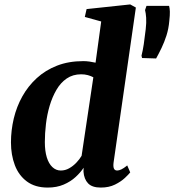

<svg xmlns="http://www.w3.org/2000/svg" viewBox="-20 -837 787 867"><path d="M493 -104Q490.5 -86 494.2 -76.5Q498 -67 509 -67Q517 -67 527.5 -71.8Q538 -76.5 554.5 -90L568 -58.5Q561.5 -50 544 -33.5Q526.5 -17 499.2 -3.5Q472 10 435 10Q396 10 377.8 -9Q359.5 -28 357 -62L357.5 -79.5Q344 -58.5 321.5 -37.8Q299 -17 267.5 -3.5Q236 10 195.5 10Q138.5 10 101.5 -17.5Q64.5 -45 47 -91.2Q29.5 -137.5 29.5 -194Q29.5 -248.5 42.2 -302Q55 -355.5 81 -402Q107 -448.5 146 -484.2Q185 -520 237.5 -540.5Q290 -561 356.5 -561Q369.5 -561 384 -559Q398.5 -557 411.5 -554L437 -740L363 -760.5L371 -796L568 -817L593.5 -803ZM401.5 -488Q390.5 -494 376.5 -497.8Q362.5 -501.5 346.5 -501.5Q309 -501.5 281.2 -482.5Q253.5 -463.5 234.8 -431.2Q216 -399 204.2 -359.2Q192.5 -319.5 187.5 -277Q182.5 -234.5 182.5 -195.5Q182.5 -155.5 191.2 -126.8Q200 -98 216.5 -82.5Q233 -67 254.5 -67Q274.5 -67 292.2 -77Q310 -87 324.8 -102.5Q339.5 -118 348.5 -133.5ZM685 -573 621.5 -575 619 -585.5Q625 -609 629.2 -637.2Q633.5 -665.5 638 -705Q641.5 -735.5 640 -756.8Q638.5 -778 635 -791.5L641.5 -810.5H743.5Q746.5 -800 747 -784.8Q747.5 -769.5 744.5 -742.5Q741.5 -707.5 731.8 -677Q722 -646.5 709.5 -620.5Q697 -594.5 685 -573Z"/></svg>

Font: Merriweather 36pt ExtraBold
Style: Italic
Weight: 800
Italic angle: -7.8°
Version: Version 2.101